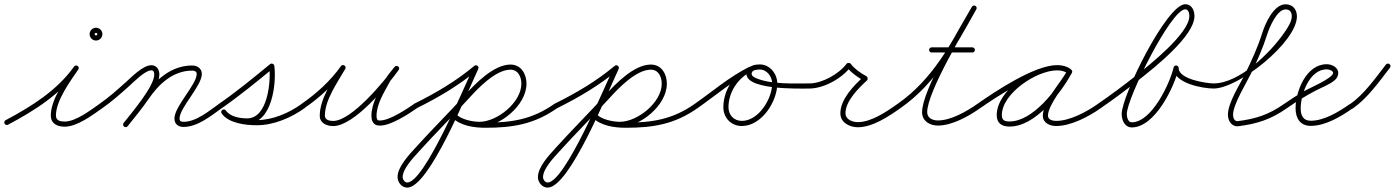

<svg xmlns="http://www.w3.org/2000/svg" viewBox="-32 -574 6538 900"><path d="M-10.6 5.6C-7.5 11.5 -0.2 13.7 5.6 10.6C128.8 -54.8 252.6 -132.5 334.8 -248C339.4 -254.5 336.7 -261.2 331.7 -264.7C326.8 -268.1 319.6 -268.3 315.1 -261.8C274 -201.8 206.2 -108.9 206.2 -32.8C206.2 6 236.7 19.8 271.3 19.8C330.3 19.8 402 -35 447.9 -67.2C453.3 -71 454.6 -78.5 450.8 -83.9C447 -89.3 439.5 -90.6 434.1 -86.8C434.1 -86.8 434.1 -86.8 434.1 -86.8C393.4 -58.3 323.8 -4.2 271.3 -4.2C250.5 -4.2 230.2 -8.3 230.2 -32.8C230.2 -102.7 297.3 -193.2 334.9 -248.2C339.4 -254.8 336.8 -261.4 331.9 -264.8C327 -268.3 319.8 -268.4 315.2 -262C235.3 -149.5 114.2 -74.2 -5.6 -10.6C-11.5 -7.5 -13.7 -0.2 -10.6 5.6ZM424 -414C424 -410.6 421.4 -408 418 -408C414.6 -408 412 -410.6 412 -414C412 -417.4 414.6 -420 418 -420C421.4 -420 424 -417.4 424 -414ZM388 -414C388 -397.5 401.5 -384 418 -384C434.5 -384 448 -397.5 448 -414C448 -430.5 434.5 -444 418 -444C401.5 -444 388 -430.5 388 -414Z M431.1 -70.2C434.9 -64.7 442.4 -63.4 447.8 -67.1C491.9 -97.7 532 -133.6 572 -169.2C593.4 -188.2 647.2 -244.3 677.7 -244.3C688.6 -244.3 691.1 -233.3 691.1 -224.4C691.1 -168.9 584.7 -45.2 547.5 2.6C543.5 7.9 544.4 15.4 549.6 19.5C554.9 23.5 562.4 22.6 566.5 17.4C608.2 -36.3 715.1 -159.5 715.1 -224.4C715.1 -247 702.7 -268.3 677.7 -268.3C637.5 -268.3 584.1 -212.1 556 -187.1C516.7 -152.1 477.5 -116.8 434.2 -86.9C428.7 -83.1 427.4 -75.6 431.1 -70.2ZM566.4 17.5C566.4 17.5 566.4 17.5 566.4 17.5C599.6 -24.1 633.8 -65.3 663.9 -109.2C712.1 -179.7 778.7 -243 869.2 -243C879.3 -243 890.1 -239.2 890.1 -227.5C890.1 -177.6 785.7 -75.8 785.7 -18.6C785.7 7.1 803 21 828 21C894.3 21 956.1 -30.4 1007.9 -67.2C1013.3 -71 1014.6 -78.5 1010.8 -83.9C1007 -89.3 999.5 -90.6 994.1 -86.8C946.9 -53.4 887.9 -3 828 -3C816.2 -3 809.7 -6.3 809.7 -18.6C809.7 -69.3 914.1 -170.9 914.1 -227.5C914.1 -252.9 892.8 -267 869.2 -267C770.3 -267 697 -200.1 644.1 -122.8C614.4 -79.3 580.4 -38.6 547.6 2.5C543.5 7.7 544.3 15.3 549.5 19.4C554.7 23.5 562.3 22.7 566.4 17.5Z M1007.8 -67.1C1007.8 -67.1 1007.8 -67.1 1007.8 -67.1C1091.3 -125.1 1171.2 -190.6 1249.6 -255.2C1252.8 -257.8 1247.7 -261.8 1241.9 -264.1C1236.1 -266.5 1229.6 -267.1 1230.1 -263C1238.8 -194.4 1223.6 -19.1 1126.8 -19.1C1093.1 -19.1 1047.7 -26.2 1026.8 -55.9C1022.2 -62.4 1015 -62.3 1010.1 -58.8C1005.2 -55.4 1002.6 -48.6 1007.2 -42.1C1039.7 4.2 1119.6 13.1 1171.5 13.1C1250.7 13.1 1332.1 -21.6 1396 -67.2C1401.4 -71.1 1402.6 -78.6 1398.8 -84C1394.9 -89.4 1387.4 -90.6 1382 -86.8C1382 -86.8 1382 -86.8 1382 -86.8C1322.3 -44.1 1245.7 -10.9 1171.5 -10.9C1128.8 -10.9 1053.9 -17.4 1026.8 -55.9C1022.2 -62.4 1015 -62.3 1010.1 -58.8C1005.2 -55.4 1002.6 -48.6 1007.2 -42.1C1033 -5.4 1084.6 4.9 1126.8 4.9C1242.9 4.9 1264.7 -180.9 1253.9 -266C1253.4 -270.1 1250.1 -273.3 1246.1 -274.9C1242.2 -276.5 1237.6 -276.4 1234.4 -273.7C1156.5 -209.6 1077.1 -144.4 994.2 -86.9C988.7 -83.1 987.4 -75.6 991.1 -70.2C994.9 -64.7 1002.4 -63.4 1007.8 -67.1Z M1394.8 -67.1C1394.8 -67.1 1394.8 -67.1 1394.8 -67.1C1466.9 -116.7 1534.9 -178.5 1585.8 -250C1590.2 -256.2 1587 -262.8 1581.8 -266.1C1576.6 -269.4 1569.3 -269.5 1565.6 -262.9C1526.7 -194.7 1466.9 -111.7 1466.9 -31.7C1466.9 4 1499.6 16.9 1530.2 16.9C1627.5 16.9 1783.7 -171.4 1836.8 -246C1841.3 -252.4 1838.9 -259 1834.2 -262.6C1829.5 -266.1 1822.5 -266.6 1817.6 -260.5C1802.9 -241.9 1786.3 -223.5 1774.6 -203C1774.6 -203 1774.5 -202.9 1774.5 -202.8C1774.5 -202.7 1774.4 -202.7 1774.4 -202.7C1746.1 -149.7 1709 -92 1709 -30.3C1709 -21.5 1710.3 -12.5 1714.3 -4.5C1714.3 -4.5 1714.4 -4.4 1714.4 -4.4C1714.5 -4.3 1714.5 -4.2 1714.5 -4.2C1722.9 11 1732.8 14.7 1750.4 14.7C1800.5 14.7 1883.3 -39.5 1922.9 -67.2C1928.3 -71 1929.6 -78.5 1925.8 -83.9C1922 -89.3 1914.5 -90.6 1909.1 -86.8C1909.1 -86.8 1909.1 -86.8 1909.1 -86.8C1874.4 -62.6 1794.1 -9.3 1750.4 -9.3C1740.3 -9.3 1739.3 -8.9 1735.5 -15.8C1735.5 -15.8 1735.5 -15.7 1735.6 -15.6C1735.6 -15.5 1735.7 -15.5 1735.7 -15.5C1733.4 -19.9 1733 -25.4 1733 -30.3C1733 -87.3 1769.4 -142.3 1795.6 -191.3C1795.6 -191.3 1795.5 -191.3 1795.5 -191.2C1795.5 -191.1 1795.4 -191 1795.4 -191C1806.5 -210.5 1822.4 -228 1836.4 -245.5C1841.2 -251.6 1838.7 -258.4 1833.8 -262.1C1828.9 -265.7 1821.7 -266.3 1817.2 -260C1770.2 -193.7 1615.7 -7.1 1530.2 -7.1C1513.8 -7.1 1490.9 -10.9 1490.9 -31.7C1490.9 -106.4 1550 -187.1 1586.4 -251.1C1590.2 -257.7 1587.3 -264 1582.4 -267.1C1577.6 -270.2 1570.6 -270.1 1566.2 -264C1516.9 -194.7 1451 -134.9 1381.2 -86.9C1375.7 -83.1 1374.4 -75.7 1378.1 -70.2C1381.9 -64.7 1389.3 -63.4 1394.8 -67.1Z M1904.2 -71.7C1907.2 -65.7 1914.4 -63.3 1920.3 -66.2C2023.1 -117.2 2118.5 -173.1 2206.7 -246.8C2211.8 -251 2212.5 -258.6 2208.2 -263.7C2204 -268.8 2196.4 -269.5 2191.3 -265.2C2104.5 -192.7 2010.7 -137.8 1909.7 -87.8C1903.7 -84.8 1901.3 -77.6 1904.2 -71.7ZM2204.1 -266.9C2198.1 -269.7 2190.9 -267.1 2188.1 -261.1C2139.9 -157.7 1957.1 281.5 1876.8 281.5C1864.7 281.5 1855.5 267.2 1855.5 256.3C1855.5 216.4 1907.2 163.5 1931.9 136C2007.8 51.8 2088.7 -27.9 2164.9 -111.9C2207.7 -159.1 2290.8 -247.4 2360.9 -247.4C2397 -247.4 2411.9 -213.3 2411.9 -181.7C2411.9 -93.6 2298.3 -3 2215.5 -3C2183.5 -3 2128.7 -13.8 2105.9 -39.1C2101.5 -44 2093.9 -44.3 2088.9 -39.9C2084 -35.5 2083.7 -27.9 2088.1 -22.9C2115.8 7.7 2176.3 21 2215.5 21C2311.5 21 2435.9 -80.2 2435.9 -181.7C2435.9 -226.9 2410.9 -271.4 2360.9 -271.4C2282.1 -271.4 2195.7 -181.6 2147.1 -128.1C2070.9 -44 1990 35.7 1914.1 120C1884.1 153.3 1831.5 208.2 1831.5 256.3C1831.5 280.4 1851.4 305.5 1876.8 305.5C1979.5 305.5 2157 -137.6 2209.9 -250.9C2212.7 -256.9 2210.1 -264.1 2204.1 -266.9ZM2088.6 -39.6C2083.9 -35 2083.8 -27.4 2088.4 -22.6C2126.4 16.3 2191.4 24.9 2243.2 24.9C2372.3 24.9 2472.7 8.2 2579.9 -67.2C2585.3 -71 2586.6 -78.5 2582.8 -83.9C2579 -89.3 2571.5 -90.6 2566.1 -86.8C2463 -14.3 2367.4 0.9 2243.2 0.9C2198.6 0.9 2138.5 -5.6 2105.6 -39.4C2101 -44.1 2093.4 -44.2 2088.6 -39.6Z M2562.2 -71.7C2565.2 -65.7 2572.4 -63.3 2578.3 -66.2C2681.1 -117.2 2776.5 -173.1 2864.7 -246.8C2869.8 -251 2870.5 -258.6 2866.2 -263.7C2862 -268.8 2854.4 -269.5 2849.3 -265.2C2762.5 -192.7 2668.7 -137.8 2567.7 -87.8C2561.7 -84.8 2559.3 -77.6 2562.2 -71.7ZM2862.1 -266.9C2856.1 -269.7 2848.9 -267.1 2846.1 -261.1C2797.9 -157.7 2615.1 281.5 2534.8 281.5C2522.7 281.5 2513.5 267.2 2513.5 256.3C2513.5 216.4 2565.2 163.5 2589.9 136C2665.8 51.8 2746.7 -27.9 2822.9 -111.9C2865.7 -159.1 2948.8 -247.4 3018.9 -247.4C3055 -247.4 3069.9 -213.3 3069.9 -181.7C3069.9 -93.6 2956.3 -3 2873.5 -3C2841.5 -3 2786.7 -13.8 2763.9 -39.1C2759.5 -44 2751.9 -44.3 2746.9 -39.9C2742 -35.5 2741.7 -27.9 2746.1 -22.9C2773.8 7.7 2834.3 21 2873.5 21C2969.5 21 3093.9 -80.2 3093.9 -181.7C3093.9 -226.9 3068.9 -271.4 3018.9 -271.4C2940.1 -271.4 2853.7 -181.6 2805.1 -128.1C2728.9 -44 2648 35.7 2572.1 120C2542.1 153.3 2489.5 208.2 2489.5 256.3C2489.5 280.4 2509.4 305.5 2534.8 305.5C2637.5 305.5 2815 -137.6 2867.9 -250.9C2870.7 -256.9 2868.1 -264.1 2862.1 -266.9ZM2746.6 -39.6C2741.9 -35 2741.8 -27.4 2746.4 -22.6C2784.4 16.3 2849.4 24.9 2901.2 24.9C3030.3 24.9 3130.7 8.2 3237.9 -67.2C3243.3 -71 3244.6 -78.5 3240.8 -83.9C3237 -89.3 3229.5 -90.6 3224.1 -86.8C3121 -14.3 3025.4 0.9 2901.2 0.9C2856.6 0.9 2796.5 -5.6 2763.6 -39.4C2759 -44.1 2751.4 -44.2 2746.6 -39.6Z M3221.2 -70.1C3225 -64.7 3232.4 -63.4 3237.9 -67.2C3319.6 -124.2 3401.3 -195 3490.6 -238.7C3496.6 -241.6 3499.1 -248.8 3496.2 -254.7C3493.2 -260.7 3486.1 -263.2 3480.1 -260.3C3480.1 -260.3 3480.1 -260.3 3480.1 -260.3C3389.5 -216 3307 -144.7 3224.1 -86.8C3218.7 -83 3217.4 -75.6 3221.2 -70.1ZM3496.3 -254.5C3493.5 -260.5 3486.3 -263.1 3480.3 -260.4C3408.5 -227.1 3358.7 -150.4 3358.7 -71.2C3358.7 -21.8 3395.3 16.7 3445.2 16.7C3538.2 16.7 3611.6 -98.2 3611.6 -182.5C3611.6 -227.5 3576.9 -272 3530 -272C3506.8 -272 3478.4 -266.9 3469.7 -242C3469.7 -242 3469.7 -242 3469.7 -242C3469.7 -242 3469.7 -242 3469.7 -242C3436.5 -149.1 3722.8 -159 3762 -159C3768.6 -159 3774 -164.4 3774 -171C3774 -177.6 3768.6 -183 3762 -183C3687 -183.1 3584.7 -177.7 3514.1 -206.8C3502.7 -211.5 3487 -219.2 3492.3 -234C3492.3 -234 3492.3 -234 3492.3 -234C3492.3 -234 3492.3 -234 3492.3 -234C3496.9 -247.1 3518.6 -248 3530 -248C3563.5 -248 3587.6 -214.2 3587.6 -182.5C3587.6 -111.7 3524.5 -7.3 3445.2 -7.3C3408.5 -7.3 3382.7 -34.9 3382.7 -71.2C3382.7 -141.1 3427 -209.2 3490.4 -238.6C3496.4 -241.4 3499 -248.5 3496.3 -254.5Z M3750 -171C3750 -164.4 3755.4 -159 3762 -159C3829.6 -159 3915.6 -207.1 3955.6 -260.8C3957.6 -263.4 3951.8 -264.8 3946 -264.8C3940.2 -264.8 3934.4 -263.5 3936.3 -260.9C3955 -235.5 3990.4 -209.6 4018.6 -195.3C4021.6 -193.7 4022.2 -199.8 4021.4 -205.6C4020.6 -211.5 4018.4 -217.2 4015.9 -214.8C3970.6 -173.2 3907.2 -109 3907.2 -43.2C3907.2 0.7 3950.3 22.5 3989.2 22.5C4058.4 22.5 4134.5 -28.8 4188.9 -67.2C4194.3 -71 4195.6 -78.5 4191.8 -83.9C4188 -89.3 4180.5 -90.6 4175.1 -86.8C4125.4 -51.7 4052.6 -1.5 3989.2 -1.5C3964.2 -1.5 3931.2 -13.4 3931.2 -43.2C3931.2 -100.7 3992.8 -160.9 4032.1 -197.2C4034.7 -199.5 4035.5 -203.6 4035 -207.5C4034.4 -211.4 4032.5 -215.1 4029.4 -216.7C4004.7 -229.3 3972.1 -252.7 3955.7 -275.1C3953.8 -277.7 3949.9 -279 3946 -279C3942.2 -279.1 3938.3 -277.8 3936.4 -275.2C3900.9 -227.5 3822 -183 3762 -183C3755.4 -183 3750 -177.6 3750 -171Z M4188.9 -67.2C4188.9 -67.2 4188.9 -67.2 4188.9 -67.2C4358.5 -185.6 4444.8 -353.9 4544.4 -530.1C4548.4 -537.1 4545.1 -543.5 4539.9 -546.4C4534.7 -549.4 4527.5 -548.9 4523.6 -541.9C4471.3 -449.6 4290.2 -152.6 4290.2 -48.3C4290.2 -6.5 4326.1 14.6 4364.3 14.6C4431.9 14.6 4509.3 -29.6 4562.9 -67.2C4568.3 -71 4569.6 -78.5 4565.8 -83.9C4562 -89.3 4554.5 -90.6 4549.1 -86.8C4549.1 -86.8 4549.1 -86.8 4549.1 -86.8C4499.9 -52.4 4426.5 -9.4 4364.3 -9.4C4339.7 -9.4 4314.2 -20.3 4314.2 -48.3C4314.2 -144.7 4495.7 -444 4544.4 -530.1C4548.4 -537.1 4545.1 -543.5 4539.9 -546.4C4534.7 -549.4 4527.5 -548.9 4523.6 -541.9C4425.8 -369.2 4341.5 -202.9 4175.1 -86.8C4169.7 -83 4168.4 -75.6 4172.2 -70.1C4176 -64.7 4183.4 -63.4 4188.9 -67.2ZM4335 -328C4335 -328 4335 -328 4335 -328C4398.7 -328 4462.3 -328 4526 -328C4532.6 -328 4538 -333.4 4538 -340C4538 -346.6 4532.6 -352 4526 -352C4526 -352 4526 -352 4526 -352C4462.3 -352 4398.7 -352 4335 -352C4328.4 -352 4323 -346.6 4323 -340C4323 -333.4 4328.4 -328 4335 -328Z M4546.2 -70.1C4550 -64.7 4557.4 -63.4 4562.9 -67.2C4638.9 -120.2 4829.5 -244.8 4923.6 -244.8C4940.5 -244.8 4958.1 -241.2 4972 -231.2C4978.2 -226.8 4984.8 -229.9 4988.1 -235.1C4991.5 -240.3 4991.6 -247.6 4985 -251.4C4964.1 -263.5 4947.1 -268.1 4922.3 -268.1C4814.1 -268.1 4640.1 -150.4 4640.1 -34.2C4640.1 4.5 4665 19.3 4700.7 19.3C4821.8 19.3 4940.2 -136.7 4992.5 -232.2C4996.4 -239.3 4993 -245.6 4987.8 -248.5C4982.5 -251.4 4975.3 -250.8 4971.5 -243.8C4938.3 -183.3 4856.3 -98.5 4856.3 -31.6C4856.3 2.7 4889.4 16.7 4919 16.7C4988.7 16.7 5072.3 -27.9 5127.9 -67.2C5133.3 -71 5134.6 -78.5 5130.8 -83.9C5127 -89.3 5119.5 -90.6 5114.1 -86.8C5114.1 -86.8 5114.1 -86.8 5114.1 -86.8C5062.7 -50.5 4983.4 -7.3 4919 -7.3C4903.6 -7.3 4880.3 -12 4880.3 -31.6C4880.3 -83.4 4964 -180.2 4992.5 -232.2C4996.4 -239.2 4993 -245.6 4987.8 -248.5C4982.5 -251.4 4975.3 -250.8 4971.5 -243.8C4924.1 -157.2 4811.1 -4.7 4700.7 -4.7C4678.2 -4.7 4664.1 -9.2 4664.1 -34.2C4664.1 -136.6 4827.8 -244.1 4922.3 -244.1C4943 -244.1 4955.8 -240.6 4973 -230.6C4979.6 -226.8 4985.9 -229.6 4989.1 -234.5C4992.2 -239.4 4992.2 -246.3 4986 -250.8C4967.9 -263.7 4945.6 -268.8 4923.6 -268.8C4817.2 -268.8 4634 -146.1 4549.1 -86.8C4543.7 -83 4542.4 -75.6 4546.2 -70.1Z M5111.1 -70.2C5114.9 -64.7 5122.4 -63.4 5127.8 -67.1C5190.2 -110.1 5251.2 -155.5 5310.5 -202.7C5378.5 -256.8 5567 -404.7 5567 -498.6C5567 -525 5554.4 -554.3 5523.9 -554.3C5437.2 -554.3 5225.9 -125.9 5225.9 -39.6C5225.9 -11.2 5239.9 23.3 5273.2 23.3C5381.9 23.3 5472.8 -166.8 5492.7 -252.3C5494.3 -259.2 5488.4 -263.4 5482 -264.1C5475.7 -264.9 5469 -262.1 5469 -255C5469 -183 5606.9 -159.1 5657 -159C5663.6 -159 5669 -164.3 5669 -171C5669 -177.6 5663.7 -183 5657 -183C5623.2 -183.1 5493 -202.3 5493 -255C5493 -262.1 5487.9 -266.2 5482.4 -266.9C5476.8 -267.5 5470.9 -264.6 5469.3 -257.7C5452.4 -185 5367.5 -0.7 5273.2 -0.7C5255.1 -0.7 5249.9 -25.6 5249.9 -39.6C5249.9 -113.3 5457.1 -530.3 5523.9 -530.3C5539.6 -530.3 5543 -510.7 5543 -498.6C5543 -417.3 5355 -268.8 5295.5 -221.4C5236.7 -174.6 5176.1 -129.6 5114.2 -86.9C5108.7 -83.1 5107.4 -75.6 5111.1 -70.2Z M5645 -171C5645 -164.4 5650.4 -159 5657 -159C5773.9 -159.1 6047.3 -376.9 6047.3 -497.1C6047.3 -529.7 6027.8 -553.9 5994.2 -553.9C5938.4 -553.9 5898.6 -463.6 5884.5 -418.6C5864 -353 5835.2 -290.3 5805 -228.7C5780.2 -178 5723.9 -93.3 5723.9 -36C5723.9 -9.3 5739.3 18.1 5768.8 18.1C5768.8 18.1 5769.2 18.1 5769.5 18.1C5769.9 18 5770.3 18 5770.3 18C5859.8 6.9 5925 -13.8 6000.9 -67.2C6006.3 -71 6007.6 -78.5 6003.8 -83.9C6000 -89.3 5992.5 -90.6 5987.1 -86.8C5914.3 -35.6 5852.8 -16.5 5767.3 -5.8C5767.3 -5.8 5767.7 -5.8 5768.1 -5.8C5768.4 -5.9 5768.8 -5.9 5768.8 -5.9C5753.2 -5.9 5747.9 -23.2 5747.9 -36C5747.9 -84.1 5810.5 -185 5832 -229.3C5860.7 -288.4 5887.8 -348.7 5907.5 -411.4C5917.6 -443.9 5953.4 -529.9 5994.2 -529.9C6014.6 -529.9 6023.3 -516.4 6023.3 -497.1C6023.3 -471.5 6001.1 -439.6 5987.3 -419.6C5923 -327.2 5777.7 -183.1 5657 -183C5650.4 -183 5645 -177.6 5645 -171Z M6000.9 -67.2C6000.9 -67.2 6000.9 -67.2 6000.9 -67.2C6043.7 -97 6088 -124.5 6134.2 -148.8C6162.9 -163.9 6200.6 -177.1 6225.1 -198.6C6235.1 -207.4 6241 -218.4 6241 -232C6241 -258.8 6210.1 -273 6187 -273C6091.2 -273 6041 -146.6 6041 -66C6041 -20.5 6062.1 16 6112 16C6181.9 16 6255 -28.5 6309.9 -67.2C6315.3 -71 6316.6 -78.5 6312.8 -83.9C6309 -89.3 6301.5 -90.6 6296.1 -86.8C6245.6 -51.3 6176.4 -8 6112 -8C6075.9 -8 6065 -33.9 6065 -66C6065 -132.3 6106.2 -249 6187 -249C6195.7 -249 6217 -243.7 6217 -232C6217 -207.9 6101.8 -158.9 6081.6 -147.2C6049.2 -128.5 6017.8 -108.2 5987.1 -86.8C5981.7 -83 5980.4 -75.6 5984.2 -70.1C5988 -64.7 5995.4 -63.4 6000.9 -67.2Z M6310 -65.9C6310 -65.9 6310 -65.9 6310 -65.9C6380.4 -116 6431 -189.1 6483.5 -256.6C6487.5 -261.9 6486.6 -269.4 6481.4 -273.5C6476.1 -277.5 6468.6 -276.6 6464.5 -271.4C6464.5 -271.4 6464.5 -271.4 6464.5 -271.4C6413.5 -205.8 6364.5 -134.1 6296 -85.4C6290.6 -81.6 6289.4 -74.1 6293.2 -68.7C6297.1 -63.3 6304.5 -62 6310 -65.9Z"/></svg>

Font: FRB American Cursive Guidelines Arrows Light
Style: Italic
Weight: 300
Italic angle: -25°
Version: Version 2.0;Modular Font Editor K font №1